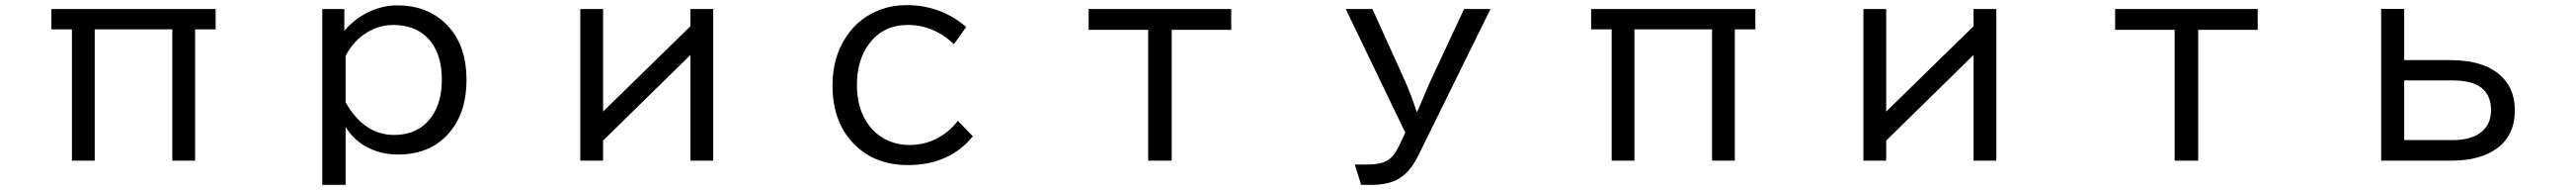

<svg xmlns="http://www.w3.org/2000/svg" viewBox="-20 -600 10040 739"><path d="M180.2 -564.9H820.3V-485.8H740.2V24.9H651.4V-485.8H349.1V24.9H260.3V-485.8H180.2Z M1321.8 -564.9V-480Q1359.4 -524.4 1409.7 -549.8Q1466.8 -579.1 1527.8 -579.1Q1654.8 -579.1 1730 -494.1Q1797.9 -417.5 1797.9 -289.6Q1797.9 -175.8 1745.1 -102.1Q1671.4 1 1530.3 1Q1451.2 1 1389.6 -40Q1352.1 -65.9 1326.7 -106V119.1H1235.8V-564.9ZM1326.7 -202.1Q1398.9 -75.2 1515.6 -75.2Q1614.3 -75.2 1664.6 -149.9Q1701.7 -204.6 1701.7 -291Q1701.7 -382.3 1659.2 -437.5Q1608.4 -502.9 1512.2 -502.9Q1459.5 -502.9 1411.6 -474.6Q1358.9 -443.4 1326.7 -382.8Z M2241.2 -564.9H2330.1V-166L2670.4 -498V-564.9H2759.3V24.9H2670.4V-386.2L2330.1 -53.2V24.9H2241.2Z M3771 -69.8Q3679.2 42 3518.6 42Q3391.6 42 3312 -35.6Q3224.1 -121.1 3224.1 -268.6Q3224.1 -378.4 3278.8 -459Q3329.1 -533.2 3413.1 -563.5Q3459.5 -580.1 3512.2 -580.1Q3646 -580.1 3745.1 -495.1L3697.3 -428.2Q3618.2 -502.9 3517.6 -502.9Q3419.9 -502.9 3364.7 -426.8Q3319.3 -364.7 3319.3 -269Q3319.3 -191.9 3350.6 -136.2Q3384.3 -76.7 3444.8 -51.3Q3481 -36.1 3522.9 -36.1Q3637.2 -36.1 3712.9 -129.9Z M4222.2 -564.9H4777.8V-483.9H4545.9V24.9H4454.1V-483.9H4222.2Z M5224.1 -564.9H5328.1L5453.1 -289.1Q5480.5 -228.5 5500 -166H5502.9L5507.3 -175.8Q5541.5 -258.3 5555.2 -287.1L5685.1 -564.9H5788.1L5506.3 5.9Q5471.2 77.1 5418.5 101.6Q5380.4 119.1 5321.3 119.1H5284.2L5259.3 40H5309.1Q5357.9 40 5383.8 25.4Q5410.6 10.7 5429.2 -27.8L5456.1 -84Z M6180.2 -564.9H6820.3V-485.8H6740.2V24.9H6651.4V-485.8H6349.1V24.9H6260.3V-485.8H6180.2Z M7241.2 -564.9H7330.1V-166L7670.4 -498V-564.9H7759.3V24.9H7670.4V-386.2L7330.1 -53.2V24.9H7241.2Z M8222.2 -564.9H8777.8V-483.9H8545.9V24.9H8454.1V-483.9H8222.2Z M9258.8 -565.4H9348.6V-366.2H9527.8Q9649.4 -366.2 9713.9 -314.9Q9779.8 -262.7 9779.8 -171.4Q9779.8 -74.7 9711.4 -23.9Q9645.5 24.9 9532.7 24.9H9258.8ZM9348.6 -287.1V-55.2H9538.6Q9602.5 -55.2 9641.1 -80.6Q9687 -111.3 9687 -171.4Q9687 -287.1 9538.6 -287.1Z"/></svg>

Font: BIZ UDGothic
Style: Regular
Weight: 400
Monospace: yes
Designer: TypeBank Co., Ltd.
Foundry: Morisawa Inc.
Version: Version 1.05